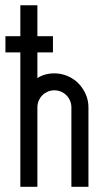

<svg xmlns="http://www.w3.org/2000/svg" viewBox="-20 -722 406 742"><path d="M255.9 -307.1Q255.9 -320.8 250.7 -332.8Q245.6 -344.7 236.6 -353.8Q227.5 -362.8 215.6 -367.9Q203.6 -373 189.9 -373Q176.3 -373 164.6 -367.9Q152.8 -362.8 144 -354.2Q135.3 -345.7 130.1 -334Q125 -322.3 124.5 -309.1V0H58.6V-701.7H124.5V-420.4Q152.8 -438.5 189.9 -438.5Q216.8 -438.5 241 -428.2Q265.1 -418 283 -399.9Q300.8 -381.8 311.3 -357.9Q321.8 -334 321.8 -307.1V0H255.9ZM184.6 -582V-519.5H1V-582Z"/></svg>

Font: Aeronef
Style: Regular
Weight: 400
Designer: Peter Wiegel - CAT-Fonts Germany
Foundry: CAT-Fonts, Peter Wiegel
Version: Version 0.002